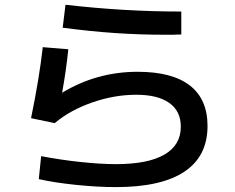

<svg xmlns="http://www.w3.org/2000/svg" viewBox="-20 -761 978 800"><path d="M141.6 -14.6 151.4 -110.4Q233.4 -94.7 316.7 -85.9Q399.9 -77.1 462.9 -77.1Q596.2 -77.1 664.8 -116.7Q733.4 -156.2 733.4 -233.4Q733.4 -297.9 685.5 -332Q637.7 -366.2 547.9 -366.2Q456.5 -366.2 364.5 -334.2Q272.5 -302.2 208 -248L109.4 -268.6Q144 -437 158.2 -564.5L264.6 -555.7Q255.9 -469.2 238.8 -374.5Q382.8 -461.9 553.7 -461.9Q697.3 -461.9 771 -404.8Q844.7 -347.7 844.7 -236.3Q844.7 -109.9 748.3 -45.7Q651.9 18.6 462.9 18.6Q386.7 18.6 296.6 9.3Q206.5 0 141.6 -14.6ZM703.1 -616.2H671.9Q562.5 -616.2 459 -623.3Q355.5 -630.4 241.2 -645.5L252.9 -741.2Q497.6 -712.9 735.4 -712.9V-617.2Q713.9 -617.2 703.1 -616.2Z"/></svg>

Font: Pretendard SemiBold
Style: Regular
Weight: 600
Designer: Base glyphs from Inter by Rasmus Andersson; Hangeul glyphs from Noto Sans CJK(Source Han Sans) by Jang Soo-young and Kan
Foundry: Kil Hyung-jin
Version: Version 1.309